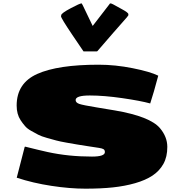

<svg xmlns="http://www.w3.org/2000/svg" viewBox="-20 -1112 1093 1154"><path d="M346.7 -1014.2 348.1 -1021Q348.1 -1032.2 404.1 -1062Q460 -1091.8 470.7 -1091.8Q471.7 -1091.8 477.5 -1080.1L537.1 -956.1Q638.7 -1087.4 640.6 -1090.3V-1091.8Q650.4 -1091.8 661.6 -1085Q672.9 -1078.1 712.2 -1057.1Q751.5 -1036.1 751.5 -1026.9V-1020Q751.5 -1017.1 716.1 -977.8Q680.7 -938.5 565.9 -805.2Q564 -803.2 561.5 -803.2H481.9Q481 -803.7 413.8 -903.6Q346.7 -1003.4 346.7 -1014.2ZM80.6 -43.9Q82.5 -52.2 127.9 -227.1Q127.9 -230.5 131.8 -230.5Q219.7 -208.5 266.6 -198.2Q391.1 -170.9 532.7 -170.9Q610.4 -170.9 610.4 -197.8Q610.4 -210 602.5 -215.1Q594.7 -220.2 575.2 -223.1Q555.7 -226.1 512.2 -232.7Q468.8 -239.3 445.8 -243.2Q422.9 -247.1 381.3 -254.4Q339.8 -261.7 318.1 -267.6Q296.4 -273.4 262.5 -283Q228.5 -292.5 210 -302.2Q191.4 -312 167 -325.7Q142.6 -339.4 129.9 -355Q116.2 -370.6 103.5 -390.1Q80.1 -425.8 80.1 -477.5Q80.1 -612.3 204.1 -667.7Q328.1 -723.1 572.3 -723.1Q672.9 -723.1 777.6 -702.1Q882.3 -681.2 931.2 -657.2Q903.8 -553.7 882.8 -490.2Q824.7 -506.3 714.8 -522.2Q605 -538.1 519.8 -538.1Q434.6 -538.1 434.6 -510.7Q434.6 -495.1 456.3 -487.5Q478 -480 560.3 -466.6Q642.6 -453.1 670.9 -448.2Q881.8 -412.1 941.4 -341.8Q985.4 -289.6 985.6 -229.5Q985.8 -169.4 962.2 -127Q938.5 -84.5 896.5 -56.6Q854.5 -28.8 792.2 -11Q730 6.8 658.2 14.4Q586.4 22 493.2 22Q399.9 22 289.1 5.1Q178.2 -11.7 80.6 -43.9Z"/></svg>

Font: Seymour One
Style: Book
Weight: 400
Designer: vernon adams
Foundry: vernon adams
Version: Version 1.000; ttfautohint (v0.93) -l 8 -r 50 -G 200 -x 0 -w